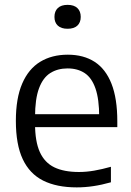

<svg xmlns="http://www.w3.org/2000/svg" viewBox="-20 -782 555 811"><path d="M304 9.5Q219.5 9.5 162.2 -19.2Q105 -48 76 -109.8Q47 -171.5 47 -271.5Q47 -367 73.8 -429Q100.5 -491 149.8 -521Q199 -551 266.5 -551Q333 -551 379.8 -520.8Q426.5 -490.5 451 -428.2Q475.5 -366 475.5 -269.5V-245H90.5V-299.5H416.5L399 -287.5Q399 -363.5 383.2 -408.5Q367.5 -453.5 337.8 -473.2Q308 -493 265.5 -493Q223.5 -493 192.5 -473.5Q161.5 -454 144.8 -409Q128 -364 128 -287.5V-259.5Q128 -184.5 148.2 -139.8Q168.5 -95 209.5 -75.2Q250.5 -55.5 313.5 -55.5Q344.5 -55.5 377.8 -61.2Q411 -67 448.5 -77.5V-12Q409.5 -1 374.2 4.2Q339 9.5 304 9.5ZM265.5 -660.5Q238.5 -660.5 224.2 -673.8Q210 -687 210 -710.5Q210 -734.5 224.2 -748Q238.5 -761.5 265.5 -761.5Q292.5 -761.5 306.8 -748Q321 -734.5 321 -710.5Q321 -687 306.8 -673.8Q292.5 -660.5 265.5 -660.5Z"/></svg>

Font: Encode Sans Condensed Thin
Style: Regular
Weight: 400
Version: Version 3.002